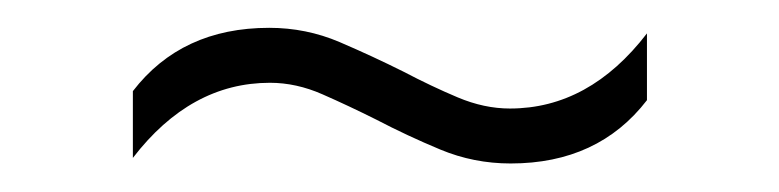

<svg xmlns="http://www.w3.org/2000/svg" viewBox="-20 -446 560 138"><path d="M347 -328.5Q320.5 -328.5 296.5 -338.5Q272.5 -348.5 250.5 -360Q230.5 -370 211.8 -378.2Q193 -386.5 174 -386.5Q117 -386.5 75.5 -332.5V-380.5Q110.5 -426 173.5 -426Q200 -426 224 -415.8Q248 -405.5 270 -394.5Q290 -384 309 -376Q328 -368 346.5 -368Q403.5 -368 445 -422V-374Q410 -328.5 347 -328.5Z"/></svg>

Font: Encode Sans SemiCondensed SemiCondensed ExtraLight
Style: Regular
Weight: 200
Width: 4
Designer: Multiple Designers
Foundry: Impallari Type
Version: Version 3.000; ttfautohint (v1.8.3) -l 8 -r 50 -G 200 -x 14 